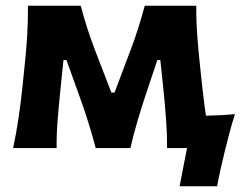

<svg xmlns="http://www.w3.org/2000/svg" viewBox="-20 -519 846 673"><path d="M26 0Q37.5 -54 45.2 -107Q53 -160 58.5 -212.5L65.5 -280.5Q71.5 -334.5 75 -389.5Q78.5 -444.5 78 -499H263Q273 -460.5 285.5 -421.5Q298 -382.5 312.5 -344.5L370.5 -194.5H381.5L438 -344.5Q453 -383.5 465 -422.2Q477 -461 487.5 -499H668Q667.5 -445.5 671.8 -389.8Q676 -334 682 -280L689.5 -210Q692.5 -186.5 695.2 -162.2Q698 -138 702 -113.5Q727 -114 752.5 -115.2Q778 -116.5 803.5 -119Q792 -82.5 783.5 -50Q775 -17.5 767.5 13Q760 43 753.2 73.5Q746.5 104 741 134H609.5L635.5 0H565.5Q566 -47 562.5 -94.5Q559 -142 554.5 -189L542 -308.5H531.5L489 -181.5Q474 -136 460.8 -90.8Q447.5 -45.5 437 0H315.5Q303.5 -45.5 289.5 -90.2Q275.5 -135 259.5 -179L213 -308.5H202.5L190.5 -191.5Q185.5 -143 181.8 -95.2Q178 -47.5 178.5 0Z"/></svg>

Font: Commissioner Flair
Style: Bold
Weight: 700
Designer: Kostas Bartsokas
Foundry: Kostas Bartsokas
Version: Version 1.000; ttfautohint (v1.8.3)